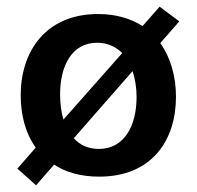

<svg xmlns="http://www.w3.org/2000/svg" viewBox="-20 -517 590 575"><path d="M458 -497 407 -439C372 -461 328 -475 274 -475C116 -475 42 -362 42 -232C42 -173 56 -118 87 -75L32 -12L88 38L142 -24C177 -1 222 12 277 12C435 12 507 -97 507 -227C507 -286 492 -343 460 -388L517 -453ZM276 -71C244 -71 219 -83 201 -103L377 -304C385 -280 389 -254 389 -226C389 -143 354 -71 276 -71ZM160 -235C160 -318 194 -389 271 -389C302 -389 327 -377 346 -358L170 -159C163 -182 160 -208 160 -235Z"/></svg>

Font: Quattrocento Sans
Style: Bold
Weight: 700
Designer: Pablo Impallari
Foundry: Pablo Impallari, Igino Marini, Brenda Gallo
Version: Version 2.000